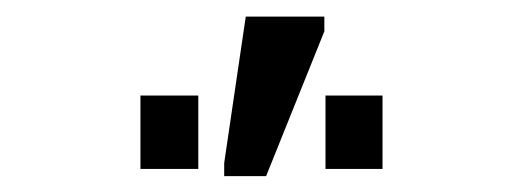

<svg xmlns="http://www.w3.org/2000/svg" viewBox="-20 -802 640 235"><path d="M254.4 -586.4V-602.5L280.8 -781.7H377V-763.7L305.7 -586.4ZM378.4 -595.2V-685.1H448.2V-595.2ZM151.9 -595.2V-685.1H222.7V-595.2Z"/></svg>

Font: Courier New
Style: Regular
Weight: 400
Designer: Steve Matteson
Foundry: Ascender Corporation
Version: Version 2.00.3